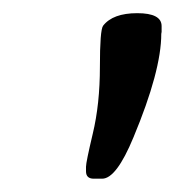

<svg xmlns="http://www.w3.org/2000/svg" viewBox="-20 -724 264 290"><path d="M224.1 -684.6V-675.8L223.6 -672.9Q223.6 -617.2 181.6 -516.6Q155.8 -454.1 134.3 -454.1H121.6Q109.9 -454.1 109.9 -465.3V-470.7Q109.9 -470.7 109.9 -471.2Q109.9 -471.7 109.9 -472.2Q109.9 -479 120.1 -522Q130.9 -566.9 130.9 -623Q130.9 -678.7 135.7 -685.1Q150.4 -704.1 187.3 -704.1Q224.1 -704.1 224.1 -684.6Z"/></svg>

Font: Averia Serif Libre
Style: Italic
Weight: 400
Italic angle: -7.90001°
Version: Version 1.002